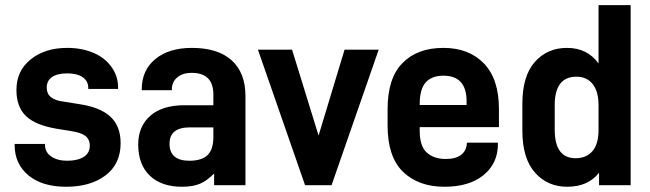

<svg xmlns="http://www.w3.org/2000/svg" viewBox="-20 -710 2491 736"><path d="M89.8 -37.1Q36.1 -81.1 36.1 -154.3V-158.2H152.3V-156.2Q152.3 -127 175.8 -110.4Q200.2 -93.8 237.3 -93.8Q277.3 -93.8 300.8 -108.4Q324.2 -123 324.2 -152.3Q324.2 -175.8 306.6 -189.5Q290 -202.1 250 -208L195.3 -216.8Q116.2 -230.5 80.1 -264.6Q43 -299.8 43 -365.2Q43 -438.5 97.7 -482.4Q152.3 -526.4 237.3 -526.4Q294.9 -526.4 339.8 -506.8Q382.8 -488.3 408.2 -452.1Q432.6 -418 432.6 -375V-369.1H318.4V-372.1Q318.4 -399.4 296.9 -414.1Q275.4 -428.7 237.3 -428.7Q199.2 -428.7 178.7 -414.1Q159.2 -400.4 159.2 -374Q159.2 -350.6 174.8 -337.9Q191.4 -324.2 224.6 -320.3L286.1 -310.5Q364.3 -298.8 403.3 -262.7Q442.4 -226.6 442.4 -161.1Q442.4 -81.1 383.8 -37.1Q326.2 5.9 233.4 5.9Q142.6 5.9 89.8 -37.1Z M867.2 -479.5Q920.9 -431.6 920.9 -341.8V0H800.8V-44.9Q772.5 -16.6 747.1 -5.9Q719.7 5.9 677.7 5.9Q598.6 5.9 553.7 -37.1Q509.8 -80.1 509.8 -156.2Q509.8 -225.6 556.6 -266.6Q602.5 -306.6 687.5 -306.6H797.9V-347.7Q797.9 -430.7 714.8 -430.7Q679.7 -430.7 659.2 -413.1Q638.7 -395.5 638.7 -367.2V-364.3H523.4V-368.2Q523.4 -440.4 575.2 -483.4Q627 -526.4 715.8 -526.4Q814.5 -526.4 867.2 -479.5ZM776.4 -116.2Q797.9 -137.7 797.9 -184.6V-221.7H708Q629.9 -221.7 629.9 -159.2Q629.9 -93.8 706.1 -93.8Q753.9 -93.8 776.4 -116.2Z M968.8 -519.5H1099.6L1201.2 -190.4L1300.8 -519.5H1431.6L1251 0H1149.4Z M1588.9 -222.7V-209Q1588.9 -150.4 1615.2 -126Q1642.6 -100.6 1688.5 -100.6Q1727.5 -100.6 1747.1 -116.2Q1768.6 -132.8 1769.5 -160.2L1770.5 -163.1H1888.7V-158.2Q1888.7 -84 1834 -39.1Q1779.3 5.9 1683.6 5.9Q1584 5.9 1524.4 -51.8Q1465.8 -109.4 1465.8 -228.5V-292Q1465.8 -410.2 1522.5 -467.8Q1579.1 -526.4 1679.7 -526.4Q1777.3 -526.4 1835 -466.8Q1892.6 -407.2 1892.6 -292V-222.7ZM1588.9 -310.5V-307.6H1768.6V-321.3Q1768.6 -419.9 1679.7 -419.9Q1635.7 -419.9 1612.3 -394.5Q1588.9 -369.1 1588.9 -310.5Z M2031.2 -47.9Q1982.4 -102.5 1982.4 -209V-311.5Q1982.4 -418.9 2030.3 -472.7Q2078.1 -526.4 2153.3 -526.4Q2231.4 -526.4 2274.4 -466.8V-690.4H2397.5V0H2276.4V-47.9Q2234.4 5.9 2154.3 5.9Q2079.1 5.9 2031.2 -47.9ZM2252 -131.8Q2274.4 -158.2 2274.4 -212.9V-306.6Q2274.4 -359.4 2252 -387.7Q2229.5 -416 2189.5 -416Q2106.4 -416 2106.4 -306.6V-212.9Q2106.4 -103.5 2186.5 -103.5Q2228.5 -103.5 2252 -131.8Z"/></svg>

Font: Altinn-DIN
Style: DIN-Bold
Weight: 700
Designer: Charles Nix
Foundry: Altinn
Version: Version 2.00